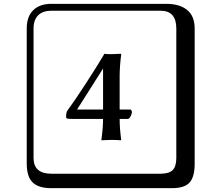

<svg xmlns="http://www.w3.org/2000/svg" viewBox="-20 -774 1140 1006"><path d="M249 -717.8Q204.1 -717.8 179.9 -693.8Q155.8 -669.9 155.8 -625V53.2Q155.8 136.2 249 136.2H820.8Q865.7 136.2 884.8 117.2Q903.8 98.1 903.8 53.2V-625Q903.8 -717.8 820.8 -717.8ZM1000 84Q1000 152.8 973.4 182.4Q946.8 211.9 880.9 211.9H249Q181.2 211.9 150.6 181.4Q120.1 150.9 120.1 84V-625Q120.1 -687 154.1 -720.5Q188 -753.9 249 -753.9H851.1Q920.9 -753.9 960.4 -721.9Q1000 -689.9 1000 -625ZM520 -150.9H367.2Q365.2 -150.9 360.8 -150.9Q341.3 -150.9 334.2 -152.3Q327.1 -153.8 326.2 -161.1Q326.2 -185.1 334 -195.8Q366.2 -238.8 429.7 -336.4Q493.2 -434.1 525.9 -490.2V-492.2Q534.7 -490.2 563 -490.2L612.8 -492.2L615.2 -490.2Q607.4 -430.2 606.9 -377.9V-200.2H661.1Q670.9 -200.2 670.9 -185.1Q670.9 -177.2 664.1 -164.1Q657.2 -150.9 649.9 -150.9H606.9Q606.9 -101.1 615.2 -41L612.8 -39.1Q589.8 -41 563 -41L512.2 -39.1L511.2 -41Q520 -105 520 -150.9ZM520 -415 383.8 -200.2H520Z"/></svg>

Font: Linux Biolinum Keyboard
Style: Regular
Weight: 700
Designer: Philipp H. Poll
Foundry: Philipp H. Poll
Version: Version 0.6.1 ; ttfautohint (v0.9)